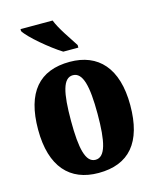

<svg xmlns="http://www.w3.org/2000/svg" viewBox="-116 -846 765 936"><g transform="rotate(-15 266.5 -378.0)"><path d="M251 -606H327V-619C303 -657 257 -721 240 -766H78V-756C99 -721 193 -642 251 -606ZM265 10C419 10 499 -82 499 -270C499 -458 411 -550 268 -550C114 -550 34 -458 34 -270C34 -82 121 10 265 10ZM267 -56C217 -56 200 -130 200 -270C200 -411 216 -483 266 -483C316 -483 334 -411 334 -270C334 -130 317 -56 267 -56Z"/></g></svg>

Font: Noto Serif Ethiopic ExtraCondensed Black
Style: Regular
Weight: 900
Width: 2
Designer: Monotype Design Team
Foundry: Monotype Imaging Inc.
Version: Version 2.102